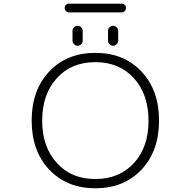

<svg xmlns="http://www.w3.org/2000/svg" viewBox="-20 -1057 1040 1051"><path d="M292 -164.1Q370.1 -77.1 502 -77.1Q633.8 -77.1 713.4 -164.6Q793 -252 793 -396Q793 -540 713.4 -628.4Q633.8 -716.8 502 -716.8Q370.1 -716.8 290.5 -628.4Q210.9 -540 210.9 -396Q210.9 -252 292 -164.1ZM249 -128.9Q153.3 -230.5 153.3 -397Q153.3 -563.5 249.5 -665.5Q345.7 -767.6 502 -767.6Q658.2 -767.6 754.4 -665.5Q850.6 -563.5 850.6 -397Q850.6 -230.5 754.4 -128.4Q658.2 -26.4 502 -26.4Q345.7 -26.4 249 -128.9ZM357.4 -989.3Q347.7 -989.3 340.8 -996.6Q334 -1003.9 334 -1013.7Q334 -1023.4 340.8 -1030.3Q347.7 -1037.1 357.4 -1037.1H646.5Q656.2 -1037.1 663.1 -1030.3Q669.9 -1023.4 669.9 -1013.7Q669.9 -1003.9 663.1 -996.6Q656.2 -989.3 646.5 -989.3ZM377 -834V-888.7Q377 -899.4 385.3 -907.7Q393.6 -916 404.8 -916Q416 -916 424.3 -907.7Q432.6 -899.4 432.6 -888.7V-834Q432.6 -823.2 424.3 -814.9Q416 -806.6 404.8 -806.6Q393.6 -806.6 385.3 -814.9Q377 -823.2 377 -834ZM571.3 -834V-888.7Q571.3 -899.4 579.6 -907.7Q587.9 -916 599.1 -916Q610.4 -916 618.7 -907.7Q627 -899.4 627 -888.7V-834Q627 -823.2 618.7 -814.9Q610.4 -806.6 599.1 -806.6Q587.9 -806.6 579.6 -814.9Q571.3 -823.2 571.3 -834Z"/></svg>

Font: Gen Jyuu Gothic L Monospace Light
Style: Regular
Weight: 300
Designer: [Source Han Sans]
Ryoko NISHIZUKA  (kana & ideographs); Paul D. Hunt (Latin, Greek & Cyrillic); Wenlong ZHANG  (bopomofo
Version: Version 1.002.20150607